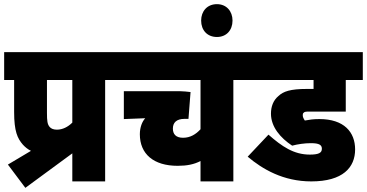

<svg xmlns="http://www.w3.org/2000/svg" viewBox="-20 -873 1766 924"><path d="M18 -81 102 31 328 -135V0H486V-488H558V-622H0V-488H48V-334C48 -241 64 -207 90 -177C101 -165 113 -155 129 -147ZM328 -488V-283C307 -262 281 -249 254 -249C237 -249 226 -254 219 -262C208 -275 206 -291 206 -330V-488Z M1175 -488V-622H545V-488H945V-251C923 -227 896 -210 861 -210C826 -210 812 -228 812 -254C812 -282 828 -301 869 -301H887L897 -430C881 -432 861 -434 848 -434H576V-300L679 -304C664 -288 653 -260 653 -227C653 -132 719 -75 835 -75C880 -75 914 -82 945 -98V0H1103V-488Z M948 -774C948 -728 977 -695 1024 -695C1070 -695 1099 -728 1099 -774C1099 -819 1070 -853 1024 -853C977 -853 948 -819 948 -774Z M1476 -184C1517 -184 1529 -175 1529 -157C1529 -137 1513 -129 1471 -129C1394 -129 1337 -168 1272 -225L1172 -119C1243 -59 1343 0 1478 0C1630 0 1689 -67 1689 -154C1689 -237 1636 -300 1517 -300C1488 -300 1469 -297 1447 -293C1441 -302 1437 -309 1437 -319C1437 -324 1438 -328 1441 -330C1445 -335 1451 -336 1467 -336H1644V-488H1726V-622H1162V-488H1489V-445H1458C1376 -445 1344 -433 1320 -411C1295 -390 1284 -360 1284 -326C1284 -262 1330 -209 1386 -172C1412 -179 1446 -184 1476 -184Z"/></svg>

Font: Noto Sans Devanagari UI Condensed Black
Style: Regular
Weight: 900
Width: 3
Designer: Jelle Bosma - Monotype Design Team
Foundry: Monotype Imaging Inc.
Version: Version 2.004